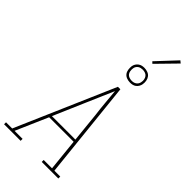

<svg xmlns="http://www.w3.org/2000/svg" viewBox="-368 -1243 1319 1319"><g transform="rotate(45 291.0 -583.5)"><path d="M-18 0V-19H42L353 -735H377L452 -19H509V0H348V-19H429L405 -253H167L65 -19H143V0ZM403 -272 381 -490Q374 -542 369.5 -595Q365 -648 360 -700Q337 -648 314.5 -595Q292 -542 269 -490L175 -272ZM391 -814Q374 -814 358 -820Q342 -826 332.5 -838.5Q323 -851 320.5 -868Q318 -885 320 -902Q322 -914 328.5 -925Q335 -936 345.5 -943.5Q356 -951 367 -953.5Q378 -956 390 -956Q407 -956 423 -950Q439 -944 448.5 -931.5Q458 -919 461 -902Q464 -885 461 -868Q459 -856 452.5 -845Q446 -834 436 -826.5Q426 -819 414.5 -816.5Q403 -814 391 -814ZM391 -831Q400 -831 408.5 -833Q417 -835 425 -840.5Q433 -846 438 -854.5Q443 -863 444 -872Q447 -885 444.5 -898Q442 -911 435 -920.5Q428 -930 416 -934.5Q404 -939 391 -939Q382 -939 373 -937Q364 -935 356 -929.5Q348 -924 343 -915.5Q338 -907 337 -898Q335 -885 337 -872Q339 -859 346 -849.5Q353 -840 365.5 -835.5Q378 -831 391 -831ZM409 -1014 396 -1026 528 -1167 545 -1153Z"/></g></svg>

Font: Iosevka Etoile Thin
Style: Italic
Weight: 100
Italic angle: -9°
Designer: Belleve Invis
Foundry: Belleve Invis
Version: Version 22.1.2; ttfautohint (v1.8.4)